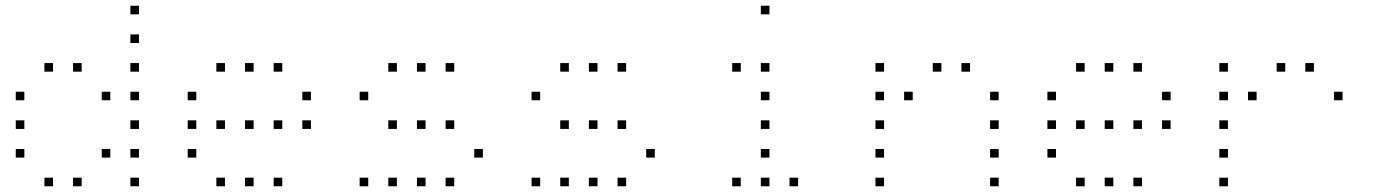

<svg xmlns="http://www.w3.org/2000/svg" viewBox="-20 -685 4840 670"><path d="M436 -665Q435 -665 435 -665Q435 -665 435 -664V-636Q435 -635 435 -635Q435 -635 436 -635H464Q465 -635 465 -635Q465 -635 465 -636V-664Q465 -665 465 -665Q465 -665 464 -665ZM436 -565Q435 -565 435 -565Q435 -565 435 -564V-536Q435 -535 435 -535Q435 -535 436 -535H464Q465 -535 465 -535Q465 -535 465 -536V-564Q465 -565 465 -565Q465 -565 464 -565ZM136 -465Q135 -465 135 -465Q135 -465 135 -464V-436Q135 -435 135 -435Q135 -435 136 -435H164Q165 -435 165 -435Q165 -435 165 -436V-464Q165 -465 165 -465Q165 -465 164 -465ZM236 -465Q235 -465 235 -465Q235 -465 235 -464V-436Q235 -435 235 -435Q235 -435 236 -435H264Q265 -435 265 -435Q265 -435 265 -436V-464Q265 -465 265 -465Q265 -465 264 -465ZM436 -465Q435 -465 435 -465Q435 -465 435 -464V-436Q435 -435 435 -435Q435 -435 436 -435H464Q465 -435 465 -435Q465 -435 465 -436V-464Q465 -465 465 -465Q465 -465 464 -465ZM36 -365Q35 -365 35 -365Q35 -365 35 -364V-336Q35 -335 35 -335Q35 -335 36 -335H64Q65 -335 65 -335Q65 -335 65 -336V-364Q65 -365 65 -365Q65 -365 64 -365ZM336 -365Q335 -365 335 -365Q335 -365 335 -364V-336Q335 -335 335 -335Q335 -335 336 -335H364Q365 -335 365 -335Q365 -335 365 -336V-364Q365 -365 365 -365Q365 -365 364 -365ZM436 -365Q435 -365 435 -365Q435 -365 435 -364V-336Q435 -335 435 -335Q435 -335 436 -335H464Q465 -335 465 -335Q465 -335 465 -336V-364Q465 -365 465 -365Q465 -365 464 -365ZM36 -265Q35 -265 35 -265Q35 -265 35 -264V-236Q35 -235 35 -235Q35 -235 36 -235H64Q65 -235 65 -235Q65 -235 65 -236V-264Q65 -265 65 -265Q65 -265 64 -265ZM436 -265Q435 -265 435 -265Q435 -265 435 -264V-236Q435 -235 435 -235Q435 -235 436 -235H464Q465 -235 465 -235Q465 -235 465 -236V-264Q465 -265 465 -265Q465 -265 464 -265ZM36 -165Q35 -165 35 -165Q35 -165 35 -164V-136Q35 -135 35 -135Q35 -135 36 -135H64Q65 -135 65 -135Q65 -135 65 -136V-164Q65 -165 65 -165Q65 -165 64 -165ZM336 -165Q335 -165 335 -165Q335 -165 335 -164V-136Q335 -135 335 -135Q335 -135 336 -135H364Q365 -135 365 -135Q365 -135 365 -136V-164Q365 -165 365 -165Q365 -165 364 -165ZM436 -165Q435 -165 435 -165Q435 -165 435 -164V-136Q435 -135 435 -135Q435 -135 436 -135H464Q465 -135 465 -135Q465 -135 465 -136V-164Q465 -165 465 -165Q465 -165 464 -165ZM136 -65Q135 -65 135 -65Q135 -65 135 -64V-36Q135 -35 135 -35Q135 -35 136 -35H164Q165 -35 165 -35Q165 -35 165 -36V-64Q165 -65 165 -65Q165 -65 164 -65ZM236 -65Q235 -65 235 -65Q235 -65 235 -64V-36Q235 -35 235 -35Q235 -35 236 -35H264Q265 -35 265 -35Q265 -35 265 -36V-64Q265 -65 265 -65Q265 -65 264 -65ZM436 -65Q435 -65 435 -65Q435 -65 435 -64V-36Q435 -35 435 -35Q435 -35 436 -35H464Q465 -35 465 -35Q465 -35 465 -36V-64Q465 -65 465 -65Q465 -65 464 -65Z M736 -465Q735 -465 735 -465Q735 -465 735 -464V-436Q735 -435 735 -435Q735 -435 736 -435H764Q765 -435 765 -435Q765 -435 765 -436V-464Q765 -465 765 -465Q765 -465 764 -465ZM836 -465Q835 -465 835 -465Q835 -465 835 -464V-436Q835 -435 835 -435Q835 -435 836 -435H864Q865 -435 865 -435Q865 -435 865 -436V-464Q865 -465 865 -465Q865 -465 864 -465ZM936 -465Q935 -465 935 -465Q935 -465 935 -464V-436Q935 -435 935 -435Q935 -435 936 -435H964Q965 -435 965 -435Q965 -435 965 -436V-464Q965 -465 965 -465Q965 -465 964 -465ZM636 -365Q635 -365 635 -365Q635 -365 635 -364V-336Q635 -335 635 -335Q635 -335 636 -335H664Q665 -335 665 -335Q665 -335 665 -336V-364Q665 -365 665 -365Q665 -365 664 -365ZM1036 -365Q1035 -365 1035 -365Q1035 -365 1035 -364V-336Q1035 -335 1035 -335Q1035 -335 1036 -335H1064Q1065 -335 1065 -335Q1065 -335 1065 -336V-364Q1065 -365 1065 -365Q1065 -365 1064 -365ZM636 -265Q635 -265 635 -265Q635 -265 635 -264V-236Q635 -235 635 -235Q635 -235 636 -235H664Q665 -235 665 -235Q665 -235 665 -236V-264Q665 -265 665 -265Q665 -265 664 -265ZM736 -265Q735 -265 735 -265Q735 -265 735 -264V-236Q735 -235 735 -235Q735 -235 736 -235H764Q765 -235 765 -235Q765 -235 765 -236V-264Q765 -265 765 -265Q765 -265 764 -265ZM836 -265Q835 -265 835 -265Q835 -265 835 -264V-236Q835 -235 835 -235Q835 -235 836 -235H864Q865 -235 865 -235Q865 -235 865 -236V-264Q865 -265 865 -265Q865 -265 864 -265ZM936 -265Q935 -265 935 -265Q935 -265 935 -264V-236Q935 -235 935 -235Q935 -235 936 -235H964Q965 -235 965 -235Q965 -235 965 -236V-264Q965 -265 965 -265Q965 -265 964 -265ZM1036 -265Q1035 -265 1035 -265Q1035 -265 1035 -264V-236Q1035 -235 1035 -235Q1035 -235 1036 -235H1064Q1065 -235 1065 -235Q1065 -235 1065 -236V-264Q1065 -265 1065 -265Q1065 -265 1064 -265ZM636 -165Q635 -165 635 -165Q635 -165 635 -164V-136Q635 -135 635 -135Q635 -135 636 -135H664Q665 -135 665 -135Q665 -135 665 -136V-164Q665 -165 665 -165Q665 -165 664 -165ZM736 -65Q735 -65 735 -65Q735 -65 735 -64V-36Q735 -35 735 -35Q735 -35 736 -35H764Q765 -35 765 -35Q765 -35 765 -36V-64Q765 -65 765 -65Q765 -65 764 -65ZM836 -65Q835 -65 835 -65Q835 -65 835 -64V-36Q835 -35 835 -35Q835 -35 836 -35H864Q865 -35 865 -35Q865 -35 865 -36V-64Q865 -65 865 -65Q865 -65 864 -65ZM936 -65Q935 -65 935 -65Q935 -65 935 -64V-36Q935 -35 935 -35Q935 -35 936 -35H964Q965 -35 965 -35Q965 -35 965 -36V-64Q965 -65 965 -65Q965 -65 964 -65Z M1336 -465Q1335 -465 1335 -465Q1335 -465 1335 -464V-436Q1335 -435 1335 -435Q1335 -435 1336 -435H1364Q1365 -435 1365 -435Q1365 -435 1365 -436V-464Q1365 -465 1365 -465Q1365 -465 1364 -465ZM1436 -465Q1435 -465 1435 -465Q1435 -465 1435 -464V-436Q1435 -435 1435 -435Q1435 -435 1436 -435H1464Q1465 -435 1465 -435Q1465 -435 1465 -436V-464Q1465 -465 1465 -465Q1465 -465 1464 -465ZM1536 -465Q1535 -465 1535 -465Q1535 -465 1535 -464V-436Q1535 -435 1535 -435Q1535 -435 1536 -435H1564Q1565 -435 1565 -435Q1565 -435 1565 -436V-464Q1565 -465 1565 -465Q1565 -465 1564 -465ZM1236 -365Q1235 -365 1235 -365Q1235 -365 1235 -364V-336Q1235 -335 1235 -335Q1235 -335 1236 -335H1264Q1265 -335 1265 -335Q1265 -335 1265 -336V-364Q1265 -365 1265 -365Q1265 -365 1264 -365ZM1336 -265Q1335 -265 1335 -265Q1335 -265 1335 -264V-236Q1335 -235 1335 -235Q1335 -235 1336 -235H1364Q1365 -235 1365 -235Q1365 -235 1365 -236V-264Q1365 -265 1365 -265Q1365 -265 1364 -265ZM1436 -265Q1435 -265 1435 -265Q1435 -265 1435 -264V-236Q1435 -235 1435 -235Q1435 -235 1436 -235H1464Q1465 -235 1465 -235Q1465 -235 1465 -236V-264Q1465 -265 1465 -265Q1465 -265 1464 -265ZM1536 -265Q1535 -265 1535 -265Q1535 -265 1535 -264V-236Q1535 -235 1535 -235Q1535 -235 1536 -235H1564Q1565 -235 1565 -235Q1565 -235 1565 -236V-264Q1565 -265 1565 -265Q1565 -265 1564 -265ZM1636 -165Q1635 -165 1635 -165Q1635 -165 1635 -164V-136Q1635 -135 1635 -135Q1635 -135 1636 -135H1664Q1665 -135 1665 -135Q1665 -135 1665 -136V-164Q1665 -165 1665 -165Q1665 -165 1664 -165ZM1236 -65Q1235 -65 1235 -65Q1235 -65 1235 -64V-36Q1235 -35 1235 -35Q1235 -35 1236 -35H1264Q1265 -35 1265 -35Q1265 -35 1265 -36V-64Q1265 -65 1265 -65Q1265 -65 1264 -65ZM1336 -65Q1335 -65 1335 -65Q1335 -65 1335 -64V-36Q1335 -35 1335 -35Q1335 -35 1336 -35H1364Q1365 -35 1365 -35Q1365 -35 1365 -36V-64Q1365 -65 1365 -65Q1365 -65 1364 -65ZM1436 -65Q1435 -65 1435 -65Q1435 -65 1435 -64V-36Q1435 -35 1435 -35Q1435 -35 1436 -35H1464Q1465 -35 1465 -35Q1465 -35 1465 -36V-64Q1465 -65 1465 -65Q1465 -65 1464 -65ZM1536 -65Q1535 -65 1535 -65Q1535 -65 1535 -64V-36Q1535 -35 1535 -35Q1535 -35 1536 -35H1564Q1565 -35 1565 -35Q1565 -35 1565 -36V-64Q1565 -65 1565 -65Q1565 -65 1564 -65Z M1936 -465Q1935 -465 1935 -465Q1935 -465 1935 -464V-436Q1935 -435 1935 -435Q1935 -435 1936 -435H1964Q1965 -435 1965 -435Q1965 -435 1965 -436V-464Q1965 -465 1965 -465Q1965 -465 1964 -465ZM2036 -465Q2035 -465 2035 -465Q2035 -465 2035 -464V-436Q2035 -435 2035 -435Q2035 -435 2036 -435H2064Q2065 -435 2065 -435Q2065 -435 2065 -436V-464Q2065 -465 2065 -465Q2065 -465 2064 -465ZM2136 -465Q2135 -465 2135 -465Q2135 -465 2135 -464V-436Q2135 -435 2135 -435Q2135 -435 2136 -435H2164Q2165 -435 2165 -435Q2165 -435 2165 -436V-464Q2165 -465 2165 -465Q2165 -465 2164 -465ZM1836 -365Q1835 -365 1835 -365Q1835 -365 1835 -364V-336Q1835 -335 1835 -335Q1835 -335 1836 -335H1864Q1865 -335 1865 -335Q1865 -335 1865 -336V-364Q1865 -365 1865 -365Q1865 -365 1864 -365ZM1936 -265Q1935 -265 1935 -265Q1935 -265 1935 -264V-236Q1935 -235 1935 -235Q1935 -235 1936 -235H1964Q1965 -235 1965 -235Q1965 -235 1965 -236V-264Q1965 -265 1965 -265Q1965 -265 1964 -265ZM2036 -265Q2035 -265 2035 -265Q2035 -265 2035 -264V-236Q2035 -235 2035 -235Q2035 -235 2036 -235H2064Q2065 -235 2065 -235Q2065 -235 2065 -236V-264Q2065 -265 2065 -265Q2065 -265 2064 -265ZM2136 -265Q2135 -265 2135 -265Q2135 -265 2135 -264V-236Q2135 -235 2135 -235Q2135 -235 2136 -235H2164Q2165 -235 2165 -235Q2165 -235 2165 -236V-264Q2165 -265 2165 -265Q2165 -265 2164 -265ZM2236 -165Q2235 -165 2235 -165Q2235 -165 2235 -164V-136Q2235 -135 2235 -135Q2235 -135 2236 -135H2264Q2265 -135 2265 -135Q2265 -135 2265 -136V-164Q2265 -165 2265 -165Q2265 -165 2264 -165ZM1836 -65Q1835 -65 1835 -65Q1835 -65 1835 -64V-36Q1835 -35 1835 -35Q1835 -35 1836 -35H1864Q1865 -35 1865 -35Q1865 -35 1865 -36V-64Q1865 -65 1865 -65Q1865 -65 1864 -65ZM1936 -65Q1935 -65 1935 -65Q1935 -65 1935 -64V-36Q1935 -35 1935 -35Q1935 -35 1936 -35H1964Q1965 -35 1965 -35Q1965 -35 1965 -36V-64Q1965 -65 1965 -65Q1965 -65 1964 -65ZM2036 -65Q2035 -65 2035 -65Q2035 -65 2035 -64V-36Q2035 -35 2035 -35Q2035 -35 2036 -35H2064Q2065 -35 2065 -35Q2065 -35 2065 -36V-64Q2065 -65 2065 -65Q2065 -65 2064 -65ZM2136 -65Q2135 -65 2135 -65Q2135 -65 2135 -64V-36Q2135 -35 2135 -35Q2135 -35 2136 -35H2164Q2165 -35 2165 -35Q2165 -35 2165 -36V-64Q2165 -65 2165 -65Q2165 -65 2164 -65Z M2636 -665Q2635 -665 2635 -665Q2635 -665 2635 -664V-636Q2635 -635 2635 -635Q2635 -635 2636 -635H2664Q2665 -635 2665 -635Q2665 -635 2665 -636V-664Q2665 -665 2665 -665Q2665 -665 2664 -665ZM2536 -465Q2535 -465 2535 -465Q2535 -465 2535 -464V-436Q2535 -435 2535 -435Q2535 -435 2536 -435H2564Q2565 -435 2565 -435Q2565 -435 2565 -436V-464Q2565 -465 2565 -465Q2565 -465 2564 -465ZM2636 -465Q2635 -465 2635 -465Q2635 -465 2635 -464V-436Q2635 -435 2635 -435Q2635 -435 2636 -435H2664Q2665 -435 2665 -435Q2665 -435 2665 -436V-464Q2665 -465 2665 -465Q2665 -465 2664 -465ZM2636 -365Q2635 -365 2635 -365Q2635 -365 2635 -364V-336Q2635 -335 2635 -335Q2635 -335 2636 -335H2664Q2665 -335 2665 -335Q2665 -335 2665 -336V-364Q2665 -365 2665 -365Q2665 -365 2664 -365ZM2636 -265Q2635 -265 2635 -265Q2635 -265 2635 -264V-236Q2635 -235 2635 -235Q2635 -235 2636 -235H2664Q2665 -235 2665 -235Q2665 -235 2665 -236V-264Q2665 -265 2665 -265Q2665 -265 2664 -265ZM2636 -165Q2635 -165 2635 -165Q2635 -165 2635 -164V-136Q2635 -135 2635 -135Q2635 -135 2636 -135H2664Q2665 -135 2665 -135Q2665 -135 2665 -136V-164Q2665 -165 2665 -165Q2665 -165 2664 -165ZM2536 -65Q2535 -65 2535 -65Q2535 -65 2535 -64V-36Q2535 -35 2535 -35Q2535 -35 2536 -35H2564Q2565 -35 2565 -35Q2565 -35 2565 -36V-64Q2565 -65 2565 -65Q2565 -65 2564 -65ZM2636 -65Q2635 -65 2635 -65Q2635 -65 2635 -64V-36Q2635 -35 2635 -35Q2635 -35 2636 -35H2664Q2665 -35 2665 -35Q2665 -35 2665 -36V-64Q2665 -65 2665 -65Q2665 -65 2664 -65ZM2736 -65Q2735 -65 2735 -65Q2735 -65 2735 -64V-36Q2735 -35 2735 -35Q2735 -35 2736 -35H2764Q2765 -35 2765 -35Q2765 -35 2765 -36V-64Q2765 -65 2765 -65Q2765 -65 2764 -65Z M3036 -465Q3035 -465 3035 -465Q3035 -465 3035 -464V-436Q3035 -435 3035 -435Q3035 -435 3036 -435H3064Q3065 -435 3065 -435Q3065 -435 3065 -436V-464Q3065 -465 3065 -465Q3065 -465 3064 -465ZM3236 -465Q3235 -465 3235 -465Q3235 -465 3235 -464V-436Q3235 -435 3235 -435Q3235 -435 3236 -435H3264Q3265 -435 3265 -435Q3265 -435 3265 -436V-464Q3265 -465 3265 -465Q3265 -465 3264 -465ZM3336 -465Q3335 -465 3335 -465Q3335 -465 3335 -464V-436Q3335 -435 3335 -435Q3335 -435 3336 -435H3364Q3365 -435 3365 -435Q3365 -435 3365 -436V-464Q3365 -465 3365 -465Q3365 -465 3364 -465ZM3036 -365Q3035 -365 3035 -365Q3035 -365 3035 -364V-336Q3035 -335 3035 -335Q3035 -335 3036 -335H3064Q3065 -335 3065 -335Q3065 -335 3065 -336V-364Q3065 -365 3065 -365Q3065 -365 3064 -365ZM3136 -365Q3135 -365 3135 -365Q3135 -365 3135 -364V-336Q3135 -335 3135 -335Q3135 -335 3136 -335H3164Q3165 -335 3165 -335Q3165 -335 3165 -336V-364Q3165 -365 3165 -365Q3165 -365 3164 -365ZM3436 -365Q3435 -365 3435 -365Q3435 -365 3435 -364V-336Q3435 -335 3435 -335Q3435 -335 3436 -335H3464Q3465 -335 3465 -335Q3465 -335 3465 -336V-364Q3465 -365 3465 -365Q3465 -365 3464 -365ZM3036 -265Q3035 -265 3035 -265Q3035 -265 3035 -264V-236Q3035 -235 3035 -235Q3035 -235 3036 -235H3064Q3065 -235 3065 -235Q3065 -235 3065 -236V-264Q3065 -265 3065 -265Q3065 -265 3064 -265ZM3436 -265Q3435 -265 3435 -265Q3435 -265 3435 -264V-236Q3435 -235 3435 -235Q3435 -235 3436 -235H3464Q3465 -235 3465 -235Q3465 -235 3465 -236V-264Q3465 -265 3465 -265Q3465 -265 3464 -265ZM3036 -165Q3035 -165 3035 -165Q3035 -165 3035 -164V-136Q3035 -135 3035 -135Q3035 -135 3036 -135H3064Q3065 -135 3065 -135Q3065 -135 3065 -136V-164Q3065 -165 3065 -165Q3065 -165 3064 -165ZM3436 -165Q3435 -165 3435 -165Q3435 -165 3435 -164V-136Q3435 -135 3435 -135Q3435 -135 3436 -135H3464Q3465 -135 3465 -135Q3465 -135 3465 -136V-164Q3465 -165 3465 -165Q3465 -165 3464 -165ZM3036 -65Q3035 -65 3035 -65Q3035 -65 3035 -64V-36Q3035 -35 3035 -35Q3035 -35 3036 -35H3064Q3065 -35 3065 -35Q3065 -35 3065 -36V-64Q3065 -65 3065 -65Q3065 -65 3064 -65ZM3436 -65Q3435 -65 3435 -65Q3435 -65 3435 -64V-36Q3435 -35 3435 -35Q3435 -35 3436 -35H3464Q3465 -35 3465 -35Q3465 -35 3465 -36V-64Q3465 -65 3465 -65Q3465 -65 3464 -65Z M3736 -465Q3735 -465 3735 -465Q3735 -465 3735 -464V-436Q3735 -435 3735 -435Q3735 -435 3736 -435H3764Q3765 -435 3765 -435Q3765 -435 3765 -436V-464Q3765 -465 3765 -465Q3765 -465 3764 -465ZM3836 -465Q3835 -465 3835 -465Q3835 -465 3835 -464V-436Q3835 -435 3835 -435Q3835 -435 3836 -435H3864Q3865 -435 3865 -435Q3865 -435 3865 -436V-464Q3865 -465 3865 -465Q3865 -465 3864 -465ZM3936 -465Q3935 -465 3935 -465Q3935 -465 3935 -464V-436Q3935 -435 3935 -435Q3935 -435 3936 -435H3964Q3965 -435 3965 -435Q3965 -435 3965 -436V-464Q3965 -465 3965 -465Q3965 -465 3964 -465ZM3636 -365Q3635 -365 3635 -365Q3635 -365 3635 -364V-336Q3635 -335 3635 -335Q3635 -335 3636 -335H3664Q3665 -335 3665 -335Q3665 -335 3665 -336V-364Q3665 -365 3665 -365Q3665 -365 3664 -365ZM4036 -365Q4035 -365 4035 -365Q4035 -365 4035 -364V-336Q4035 -335 4035 -335Q4035 -335 4036 -335H4064Q4065 -335 4065 -335Q4065 -335 4065 -336V-364Q4065 -365 4065 -365Q4065 -365 4064 -365ZM3636 -265Q3635 -265 3635 -265Q3635 -265 3635 -264V-236Q3635 -235 3635 -235Q3635 -235 3636 -235H3664Q3665 -235 3665 -235Q3665 -235 3665 -236V-264Q3665 -265 3665 -265Q3665 -265 3664 -265ZM3736 -265Q3735 -265 3735 -265Q3735 -265 3735 -264V-236Q3735 -235 3735 -235Q3735 -235 3736 -235H3764Q3765 -235 3765 -235Q3765 -235 3765 -236V-264Q3765 -265 3765 -265Q3765 -265 3764 -265ZM3836 -265Q3835 -265 3835 -265Q3835 -265 3835 -264V-236Q3835 -235 3835 -235Q3835 -235 3836 -235H3864Q3865 -235 3865 -235Q3865 -235 3865 -236V-264Q3865 -265 3865 -265Q3865 -265 3864 -265ZM3936 -265Q3935 -265 3935 -265Q3935 -265 3935 -264V-236Q3935 -235 3935 -235Q3935 -235 3936 -235H3964Q3965 -235 3965 -235Q3965 -235 3965 -236V-264Q3965 -265 3965 -265Q3965 -265 3964 -265ZM4036 -265Q4035 -265 4035 -265Q4035 -265 4035 -264V-236Q4035 -235 4035 -235Q4035 -235 4036 -235H4064Q4065 -235 4065 -235Q4065 -235 4065 -236V-264Q4065 -265 4065 -265Q4065 -265 4064 -265ZM3636 -165Q3635 -165 3635 -165Q3635 -165 3635 -164V-136Q3635 -135 3635 -135Q3635 -135 3636 -135H3664Q3665 -135 3665 -135Q3665 -135 3665 -136V-164Q3665 -165 3665 -165Q3665 -165 3664 -165ZM3736 -65Q3735 -65 3735 -65Q3735 -65 3735 -64V-36Q3735 -35 3735 -35Q3735 -35 3736 -35H3764Q3765 -35 3765 -35Q3765 -35 3765 -36V-64Q3765 -65 3765 -65Q3765 -65 3764 -65ZM3836 -65Q3835 -65 3835 -65Q3835 -65 3835 -64V-36Q3835 -35 3835 -35Q3835 -35 3836 -35H3864Q3865 -35 3865 -35Q3865 -35 3865 -36V-64Q3865 -65 3865 -65Q3865 -65 3864 -65ZM3936 -65Q3935 -65 3935 -65Q3935 -65 3935 -64V-36Q3935 -35 3935 -35Q3935 -35 3936 -35H3964Q3965 -35 3965 -35Q3965 -35 3965 -36V-64Q3965 -65 3965 -65Q3965 -65 3964 -65Z M4236 -465Q4235 -465 4235 -465Q4235 -465 4235 -464V-436Q4235 -435 4235 -435Q4235 -435 4236 -435H4264Q4265 -435 4265 -435Q4265 -435 4265 -436V-464Q4265 -465 4265 -465Q4265 -465 4264 -465ZM4436 -465Q4435 -465 4435 -465Q4435 -465 4435 -464V-436Q4435 -435 4435 -435Q4435 -435 4436 -435H4464Q4465 -435 4465 -435Q4465 -435 4465 -436V-464Q4465 -465 4465 -465Q4465 -465 4464 -465ZM4536 -465Q4535 -465 4535 -465Q4535 -465 4535 -464V-436Q4535 -435 4535 -435Q4535 -435 4536 -435H4564Q4565 -435 4565 -435Q4565 -435 4565 -436V-464Q4565 -465 4565 -465Q4565 -465 4564 -465ZM4236 -365Q4235 -365 4235 -365Q4235 -365 4235 -364V-336Q4235 -335 4235 -335Q4235 -335 4236 -335H4264Q4265 -335 4265 -335Q4265 -335 4265 -336V-364Q4265 -365 4265 -365Q4265 -365 4264 -365ZM4336 -365Q4335 -365 4335 -365Q4335 -365 4335 -364V-336Q4335 -335 4335 -335Q4335 -335 4336 -335H4364Q4365 -335 4365 -335Q4365 -335 4365 -336V-364Q4365 -365 4365 -365Q4365 -365 4364 -365ZM4636 -365Q4635 -365 4635 -365Q4635 -365 4635 -364V-336Q4635 -335 4635 -335Q4635 -335 4636 -335H4664Q4665 -335 4665 -335Q4665 -335 4665 -336V-364Q4665 -365 4665 -365Q4665 -365 4664 -365ZM4236 -265Q4235 -265 4235 -265Q4235 -265 4235 -264V-236Q4235 -235 4235 -235Q4235 -235 4236 -235H4264Q4265 -235 4265 -235Q4265 -235 4265 -236V-264Q4265 -265 4265 -265Q4265 -265 4264 -265ZM4236 -165Q4235 -165 4235 -165Q4235 -165 4235 -164V-136Q4235 -135 4235 -135Q4235 -135 4236 -135H4264Q4265 -135 4265 -135Q4265 -135 4265 -136V-164Q4265 -165 4265 -165Q4265 -165 4264 -165ZM4236 -65Q4235 -65 4235 -65Q4235 -65 4235 -64V-36Q4235 -35 4235 -35Q4235 -35 4236 -35H4264Q4265 -35 4265 -35Q4265 -35 4265 -36V-64Q4265 -65 4265 -65Q4265 -65 4264 -65Z"/></svg>

Font: Doto Black Thin
Style: Regular
Weight: 250
Monospace: yes
Version: Version 1.000